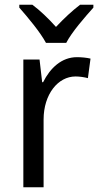

<svg xmlns="http://www.w3.org/2000/svg" viewBox="-20 -786 413 806"><path d="M173 -606H258C281 -651 337 -715 372 -754V-766H316C281 -739 251 -711 215 -673C183 -709 147 -743 116 -766H61V-754C97 -713 149 -651 173 -606ZM303 -546C239 -546 191 -501 161 -441H157L146 -536H78V0H163V-284C163 -391 224 -465 297 -465C314 -465 334 -462 349 -458L360 -540C343 -544 322 -546 303 -546Z"/></svg>

Font: Noto Sans Lao SemiCondensed
Style: Regular
Weight: 400
Width: 4
Designer: Monotype Design Team
Foundry: Monotype Imaging Inc.
Version: Version 2.003